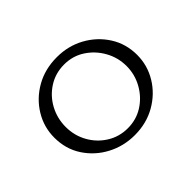

<svg xmlns="http://www.w3.org/2000/svg" viewBox="-101 -588 762 762"><g transform="rotate(-45 280.0 -207.0)"><path d="M279 12Q217 12 164 -16Q111 -44 78.5 -93.5Q46 -143 46 -207Q46 -266 76.5 -316Q107 -366 159.5 -396Q212 -426 279 -426Q343 -426 395.5 -397Q448 -368 479.5 -318.5Q511 -269 511 -207Q511 -148 480.5 -98Q450 -48 397.5 -18Q345 12 279 12ZM279 -27Q327 -27 365.5 -51.5Q404 -76 427 -117Q450 -158 450 -205Q450 -253 427 -294Q404 -335 365.5 -360Q327 -385 279 -385Q230 -385 191 -360Q152 -335 130 -294Q108 -253 108 -205Q108 -157 130.5 -116.5Q153 -76 192 -51.5Q231 -27 279 -27Z"/></g></svg>

Font: Junicode SmExp
Style: Regular
Weight: 400
Width: 6
Designer: Peter S. Baker
Version: Version 2.205; ttfautohint (v1.8.4)